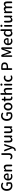

<svg xmlns="http://www.w3.org/2000/svg" viewBox="5849 -6686 1069 12807"><g transform="rotate(-90 6383.5 -282.5)"><path d="M397.5 12.7Q246.1 12.7 151.4 -88.4Q56.6 -189.5 56.6 -366.2Q56.6 -542 153.3 -646Q250 -750 400.4 -750Q503.9 -750 583 -689.5Q600.6 -675.8 600.6 -653.3Q600.6 -634.8 587.9 -620.1Q575.2 -605.5 554.7 -604.5Q553.7 -604.5 551.8 -604.5Q533.2 -604.5 519.5 -614.3Q469.7 -649.4 404.3 -649.4Q300.8 -649.4 238.3 -574.2Q175.8 -499 175.8 -370.1Q175.8 -237.3 235.8 -162.6Q295.9 -87.9 409.2 -87.9Q477.5 -87.9 519.5 -119.1Q525.4 -124 525.4 -130.9V-290Q525.4 -296.9 517.6 -296.9H426.8Q407.2 -296.9 393.1 -311Q378.9 -325.2 378.9 -344.7Q378.9 -364.3 393.1 -377.9Q407.2 -391.6 426.8 -391.6H572.3Q596.7 -391.6 613.3 -375Q629.9 -358.4 629.9 -334V-130.9Q629.9 -65.4 585 -37.1Q503.9 12.7 397.5 12.7Z M1016.6 12.7Q900.4 12.7 824.2 -64.5Q748 -141.6 748 -274.4Q748 -338.9 769 -394.5Q790 -450.2 825.2 -486.8Q860.4 -523.4 905.3 -543.9Q950.2 -564.5 999 -564.5Q1106.4 -564.5 1165 -493.7Q1223.6 -422.9 1223.6 -302.7Q1223.6 -302.7 1223.6 -301.8Q1222.7 -278.3 1204.1 -261.7Q1185.5 -245.1 1160.2 -245.1H868.2Q861.3 -245.1 862.3 -237.3Q870.1 -162.1 915.5 -119.6Q960.9 -77.1 1031.2 -77.1Q1080.1 -77.1 1126 -97.7Q1135.7 -102.5 1145.5 -102.5Q1151.4 -102.5 1157.2 -100.6Q1173.8 -95.7 1182.6 -81.1Q1187.5 -71.3 1187.5 -60.5Q1187.5 -54.7 1186.5 -48.8Q1181.6 -32.2 1166 -24.4Q1094.7 12.7 1016.6 12.7ZM861.3 -330.1Q861.3 -324.2 867.2 -324.2H1117.2Q1124 -324.2 1124 -331.1Q1124 -331.1 1124 -331.1Q1122.1 -399.4 1090.8 -436.5Q1059.6 -473.6 1001 -473.6Q949.2 -473.6 910.2 -436.5Q861.3 -388.7 861.3 -330.1Z M1351.6 -56.6V-502.9Q1351.6 -522.5 1365.2 -536.1Q1378.9 -549.8 1398.4 -549.8Q1418.9 -549.8 1434.1 -536.6Q1449.2 -523.4 1451.2 -502.9L1454.1 -475.6Q1455.1 -473.6 1456.5 -473.6Q1458 -473.6 1459 -474.6Q1502.9 -517.6 1545.4 -541Q1587.9 -564.5 1639.6 -564.5Q1808.6 -564.5 1808.6 -345.7V-57.6Q1808.6 -33.2 1792 -16.6Q1775.4 0 1751.5 0Q1727.5 0 1710.4 -16.6Q1693.4 -33.2 1693.4 -57.6V-332Q1693.4 -403.3 1671.4 -434.1Q1649.4 -464.8 1600.6 -464.8Q1565.4 -464.8 1537.1 -448.7Q1508.8 -432.6 1470.7 -395.5Q1465.8 -389.6 1465.8 -382.8V-56.6Q1465.8 -33.2 1449.2 -16.6Q1432.6 0 1408.7 0Q1384.8 0 1368.2 -16.6Q1351.6 -33.2 1351.6 -56.6Z M2355.5 12.7Q2237.3 12.7 2170.9 -67.4Q2160.2 -80.1 2160.2 -95.7Q2160.2 -100.6 2161.1 -105.5Q2165 -126 2182.6 -138.7Q2195.3 -146.5 2209 -146.5Q2213.9 -146.5 2218.8 -146.5Q2238.3 -142.6 2252 -127Q2289.1 -87.9 2342.8 -87.9Q2399.4 -87.9 2426.3 -122.6Q2453.1 -157.2 2453.1 -236.3V-678.7Q2453.1 -702.1 2470.2 -719.2Q2487.3 -736.3 2510.7 -736.3H2511.7Q2535.2 -736.3 2552.2 -719.2Q2569.3 -702.1 2569.3 -678.7V-224.6Q2569.3 -156.2 2547.9 -104Q2526.4 -51.8 2477.1 -19.5Q2427.7 12.7 2355.5 12.7Z M3136.7 -547.9Q3157.2 -547.9 3169.9 -530.3Q3176.8 -519.5 3176.8 -507.8Q3176.8 -502 3174.8 -494.1L2991.2 35.2Q2956.1 131.8 2905.8 182.1Q2855.5 232.4 2774.4 232.4Q2761.7 232.4 2750 231.4Q2731.4 229.5 2721.7 212.9Q2714.8 201.2 2714.8 188.5Q2714.8 182.6 2715.8 176.8Q2720.7 159.2 2736.3 149.9Q2752 140.6 2772.5 139.6Q2848.6 135.7 2881.8 36.1L2890.6 5.9Q2893.6 -1 2890.6 -7.8L2696.3 -494.1Q2693.4 -502 2693.4 -508.8Q2693.4 -519.5 2700.2 -530.3Q2711.9 -547.9 2732.4 -547.9H2735.4Q2761.7 -547.9 2782.7 -532.7Q2803.7 -517.6 2812.5 -493.2L2895.5 -264.6Q2901.4 -245.1 2918 -192.4Q2934.6 -139.6 2944.3 -111.3Q2945.3 -109.4 2947.8 -109.4Q2950.2 -109.4 2951.2 -112.3L2993.2 -264.6L3064.5 -494.1Q3072.3 -517.6 3092.3 -532.7Q3112.3 -547.9 3136.7 -547.9Z M3454.1 12.7Q3286.1 12.7 3286.1 -204.1V-492.2Q3286.1 -516.6 3302.7 -533.2Q3319.3 -549.8 3343.3 -549.8Q3367.2 -549.8 3384.3 -533.2Q3401.4 -516.6 3401.4 -492.2V-217.8Q3401.4 -147.5 3422.9 -116.7Q3444.3 -85.9 3493.2 -85.9Q3529.3 -85.9 3558.1 -103.5Q3586.9 -121.1 3620.1 -162.1Q3625 -168 3625 -175.8V-492.2Q3625 -516.6 3642.1 -533.2Q3659.2 -549.8 3682.6 -549.8Q3706.1 -549.8 3723.1 -533.2Q3740.2 -516.6 3740.2 -492.2V-46.9Q3740.2 -27.3 3726.6 -13.7Q3712.9 0 3693.4 0Q3672.9 0 3658.2 -13.2Q3643.6 -26.4 3640.6 -46.9L3637.7 -81.1Q3636.7 -83 3635.3 -83Q3633.8 -83 3632.8 -82Q3592.8 -35.2 3550.3 -11.2Q3507.8 12.7 3454.1 12.7Z M4073.2 12.7Q3905.3 12.7 3905.3 -204.1V-492.2Q3905.3 -516.6 3921.9 -533.2Q3938.5 -549.8 3962.4 -549.8Q3986.3 -549.8 4003.4 -533.2Q4020.5 -516.6 4020.5 -492.2V-217.8Q4020.5 -147.5 4042 -116.7Q4063.5 -85.9 4112.3 -85.9Q4148.4 -85.9 4177.2 -103.5Q4206.1 -121.1 4239.3 -162.1Q4244.1 -168 4244.1 -175.8V-492.2Q4244.1 -516.6 4261.2 -533.2Q4278.3 -549.8 4301.8 -549.8Q4325.2 -549.8 4342.3 -533.2Q4359.4 -516.6 4359.4 -492.2V-46.9Q4359.4 -27.3 4345.7 -13.7Q4332 0 4312.5 0Q4292 0 4277.3 -13.2Q4262.7 -26.4 4259.8 -46.9L4256.8 -81.1Q4255.9 -83 4254.4 -83Q4252.9 -83 4252 -82Q4211.9 -35.2 4169.4 -11.2Q4127 12.7 4073.2 12.7Z M5066.4 12.7Q4915 12.7 4820.3 -88.4Q4725.6 -189.5 4725.6 -366.2Q4725.6 -542 4822.3 -646Q4918.9 -750 5069.3 -750Q5172.9 -750 5252 -689.5Q5269.5 -675.8 5269.5 -653.3Q5269.5 -634.8 5256.8 -620.1Q5244.1 -605.5 5223.6 -604.5Q5222.7 -604.5 5220.7 -604.5Q5202.1 -604.5 5188.5 -614.3Q5138.7 -649.4 5073.2 -649.4Q4969.7 -649.4 4907.2 -574.2Q4844.7 -499 4844.7 -370.1Q4844.7 -237.3 4904.8 -162.6Q4964.8 -87.9 5078.1 -87.9Q5146.5 -87.9 5188.5 -119.1Q5194.3 -124 5194.3 -130.9V-290Q5194.3 -296.9 5186.5 -296.9H5095.7Q5076.2 -296.9 5062 -311Q5047.9 -325.2 5047.9 -344.7Q5047.9 -364.3 5062 -377.9Q5076.2 -391.6 5095.7 -391.6H5241.2Q5265.6 -391.6 5282.2 -375Q5298.8 -358.4 5298.8 -334V-130.9Q5298.8 -65.4 5253.9 -37.1Q5172.9 12.7 5066.4 12.7Z M5417 -274.4Q5417 -340.8 5438.5 -396.5Q5460 -452.1 5495.6 -488.3Q5531.2 -524.4 5578.1 -544.4Q5625 -564.5 5676.3 -564.5Q5727.5 -564.5 5773.9 -544.4Q5820.3 -524.4 5856.4 -488.3Q5892.6 -452.1 5914.1 -396.5Q5935.5 -340.8 5935.5 -274.4Q5935.5 -208 5914.1 -152.8Q5892.6 -97.7 5856.4 -62Q5820.3 -26.4 5773.9 -6.8Q5727.5 12.7 5676.3 12.7Q5625 12.7 5578.1 -6.8Q5531.2 -26.4 5495.6 -62Q5460 -97.7 5438.5 -152.8Q5417 -208 5417 -274.4ZM5675.8 -81.1Q5741.2 -81.1 5779.3 -133.8Q5817.4 -186.5 5817.4 -274.4Q5817.4 -362.3 5779.3 -415.5Q5741.2 -468.8 5675.8 -468.8Q5612.3 -468.8 5574.2 -415.5Q5536.1 -362.3 5536.1 -274.4Q5536.1 -186.5 5574.2 -133.8Q5612.3 -81.1 5675.8 -81.1Z M6254.9 12.7Q6166 12.7 6127 -37.6Q6087.9 -87.9 6087.9 -179.7V-450.2Q6087.9 -458 6080.1 -458H6050.8Q6032.2 -458 6020 -470.7Q6007.8 -483.4 6007.8 -501Q6007.8 -519.5 6020 -532.7Q6032.2 -545.9 6050.8 -546.9L6085 -549.8Q6092.8 -549.8 6092.8 -557.6L6101.6 -653.3Q6103.5 -673.8 6118.7 -688Q6133.8 -702.1 6154.3 -702.1Q6173.8 -702.1 6188 -688Q6202.1 -673.8 6202.1 -653.3V-557.6Q6202.1 -549.8 6210 -549.8H6299.8Q6318.4 -549.8 6332 -536.6Q6345.7 -523.4 6345.7 -504.4Q6345.7 -485.4 6332 -471.7Q6318.4 -458 6299.8 -458H6210Q6202.1 -458 6202.1 -450.2V-178.7Q6202.1 -128.9 6221.2 -104Q6240.2 -79.1 6282.2 -79.1Q6290 -79.1 6299.8 -80.1Q6303.7 -81.1 6307.6 -81.1Q6321.3 -81.1 6333 -74.2Q6347.7 -66.4 6351.6 -49.8Q6353.5 -43.9 6353.5 -38.1Q6353.5 -26.4 6347.7 -15.6Q6337.9 1 6320.3 4.9Q6285.2 12.7 6254.9 12.7Z M6464.8 -56.6V-740.2Q6464.8 -763.7 6481.4 -780.3Q6498 -796.9 6522 -796.9Q6545.9 -796.9 6562.5 -780.3Q6579.1 -763.7 6579.1 -740.2V-585.9L6575.2 -484.4Q6575.2 -482.4 6577.1 -481.4Q6579.1 -480.5 6580.1 -482.4Q6621.1 -520.5 6662.1 -542.5Q6703.1 -564.5 6752.9 -564.5Q6921.9 -564.5 6921.9 -345.7V-57.6Q6921.9 -33.2 6905.3 -16.6Q6888.7 0 6864.7 0Q6840.8 0 6823.7 -16.6Q6806.6 -33.2 6806.6 -57.6V-332Q6806.6 -403.3 6784.7 -434.1Q6762.7 -464.8 6713.9 -464.8Q6678.7 -464.8 6650.4 -448.7Q6622.1 -432.6 6584 -395.5Q6579.1 -389.6 6579.1 -382.8V-56.6Q6579.1 -33.2 6562.5 -16.6Q6545.9 0 6522 0Q6498 0 6481.4 -16.6Q6464.8 -33.2 6464.8 -56.6Z M7085 -56.6V-493.2Q7085 -516.6 7101.6 -533.2Q7118.2 -549.8 7142.1 -549.8Q7166 -549.8 7182.6 -533.2Q7199.2 -516.6 7199.2 -493.2V-56.6Q7199.2 -33.2 7182.6 -16.6Q7166 0 7142.1 0Q7118.2 0 7101.6 -16.6Q7085 -33.2 7085 -56.6ZM7069.3 -720.7Q7069.3 -751 7089.8 -770Q7110.4 -789.1 7142.1 -789.1Q7173.8 -789.1 7194.8 -770Q7215.8 -751 7215.8 -720.7Q7215.8 -691.4 7194.8 -672.4Q7173.8 -653.3 7142.1 -653.3Q7110.4 -653.3 7089.8 -672.4Q7069.3 -691.4 7069.3 -720.7Z M7594.7 12.7Q7480.5 12.7 7406.2 -64Q7332 -140.6 7332 -274.4Q7332 -340.8 7354 -396.5Q7376 -452.1 7413.6 -488.3Q7451.2 -524.4 7500.5 -544.4Q7549.8 -564.5 7604.5 -564.5Q7670.9 -564.5 7727.5 -529.3Q7744.1 -518.6 7746.1 -499Q7747.1 -496.1 7747.1 -492.2Q7747.1 -476.6 7736.3 -463.9Q7725.6 -449.2 7706.1 -446.3Q7702.1 -446.3 7698.2 -446.3Q7683.6 -446.3 7669.9 -453.1Q7640.6 -468.8 7609.4 -468.8Q7540 -468.8 7495.6 -415Q7451.2 -361.3 7451.2 -274.4Q7451.2 -187.5 7494.1 -134.3Q7537.1 -81.1 7606.4 -81.1Q7648.4 -81.1 7689.5 -105.5Q7701.2 -112.3 7713.9 -112.3Q7717.8 -112.3 7722.7 -111.3Q7740.2 -107.4 7750 -92.8Q7757.8 -81.1 7757.8 -66.4Q7757.8 -62.5 7756.8 -57.6Q7753.9 -38.1 7737.3 -28.3Q7671.9 12.7 7594.7 12.7Z M8179.7 0Q8156.2 0 8139.2 -17.1Q8122.1 -34.2 8122.1 -57.6V-678.7Q8122.1 -702.1 8139.2 -719.2Q8156.2 -736.3 8179.7 -736.3H8345.7Q8626 -736.3 8626 -513.7Q8626 -397.5 8550.3 -338.4Q8474.6 -279.3 8349.6 -279.3H8246.1Q8238.3 -279.3 8238.3 -271.5V-57.6Q8238.3 -34.2 8221.7 -17.1Q8205.1 0 8180.7 0ZM8238.3 -378.9Q8238.3 -372.1 8246.1 -372.1H8338.9Q8426.8 -372.1 8469.7 -406.7Q8512.7 -441.4 8512.7 -513.7Q8512.7 -585 8469.2 -613.8Q8425.8 -642.6 8334 -642.6H8246.1Q8238.3 -642.6 8238.3 -635.7Z M8993.2 -51.8V-678.7Q8993.2 -702.1 9010.3 -719.2Q9027.3 -736.3 9050.8 -736.3H9069.3Q9094.7 -736.3 9116.2 -721.2Q9137.7 -706.1 9146.5 -681.6L9261.7 -364.3Q9270.5 -337.9 9286.6 -288.6Q9302.7 -239.3 9309.6 -217.8Q9310.5 -214.8 9313 -214.8Q9315.4 -214.8 9316.4 -217.8Q9324.2 -240.2 9339.4 -289.6Q9354.5 -338.9 9363.3 -364.3L9477.5 -681.6Q9485.4 -706.1 9506.8 -721.2Q9528.3 -736.3 9553.7 -736.3H9573.2Q9596.7 -736.3 9613.8 -719.2Q9630.9 -702.1 9630.9 -678.7V-53.7Q9630.9 -31.2 9614.7 -15.6Q9598.6 0 9576.2 0Q9553.7 0 9538.1 -15.6Q9522.5 -31.2 9522.5 -53.7V-364.3Q9522.5 -424.8 9537.1 -589.8Q9537.1 -591.8 9535.2 -591.8Q9533.2 -591.8 9533.2 -589.8L9474.6 -421.9L9358.4 -104.5Q9353.5 -89.8 9339.8 -80.6Q9326.2 -71.3 9310.1 -71.3Q9293.9 -71.3 9280.8 -80.6Q9267.6 -89.8 9261.7 -104.5L9145.5 -421.9L9087.9 -589.8Q9087.9 -591.8 9085.4 -591.8Q9083 -591.8 9084 -589.8Q9097.7 -405.3 9097.7 -364.3V-51.8Q9097.7 -30.3 9082.5 -15.1Q9067.4 0 9045.9 0Q9024.4 0 9008.8 -15.1Q8993.2 -30.3 8993.2 -51.8Z M10042 12.7Q9925.8 12.7 9849.6 -64.5Q9773.4 -141.6 9773.4 -274.4Q9773.4 -338.9 9794.4 -394.5Q9815.4 -450.2 9850.6 -486.8Q9885.7 -523.4 9930.7 -543.9Q9975.6 -564.5 10024.4 -564.5Q10131.8 -564.5 10190.4 -493.7Q10249 -422.9 10249 -302.7Q10249 -302.7 10249 -301.8Q10248 -278.3 10229.5 -261.7Q10210.9 -245.1 10185.5 -245.1H9893.6Q9886.7 -245.1 9887.7 -237.3Q9895.5 -162.1 9940.9 -119.6Q9986.3 -77.1 10056.6 -77.1Q10105.5 -77.1 10151.4 -97.7Q10161.1 -102.5 10170.9 -102.5Q10176.8 -102.5 10182.6 -100.6Q10199.2 -95.7 10208 -81.1Q10212.9 -71.3 10212.9 -60.5Q10212.9 -54.7 10211.9 -48.8Q10207 -32.2 10191.4 -24.4Q10120.1 12.7 10042 12.7ZM9886.7 -330.1Q9886.7 -324.2 9892.6 -324.2H10142.6Q10149.4 -324.2 10149.4 -331.1Q10149.4 -331.1 10149.4 -331.1Q10147.5 -399.4 10116.2 -436.5Q10085 -473.6 10026.4 -473.6Q9974.6 -473.6 9935.5 -436.5Q9886.7 -388.7 9886.7 -330.1Z M10567.4 12.7Q10462.9 12.7 10401.4 -63Q10339.8 -138.7 10339.8 -274.4Q10339.8 -403.3 10409.7 -483.9Q10479.5 -564.5 10576.2 -564.5Q10618.2 -564.5 10650.9 -550.3Q10683.6 -536.1 10718.8 -506.8Q10719.7 -505.9 10721.7 -506.3Q10723.6 -506.8 10723.6 -509.8L10718.8 -592.8V-739.3Q10718.8 -763.7 10735.8 -780.3Q10752.9 -796.9 10776.9 -796.9Q10800.8 -796.9 10817.4 -780.3Q10834 -763.7 10834 -739.3V-46.9Q10834 -27.3 10820.3 -13.7Q10806.6 0 10787.1 0Q10766.6 0 10751 -13.2Q10735.4 -26.4 10732.4 -46.9L10730.5 -60.5Q10730.5 -61.5 10728.5 -61.5Q10726.6 -61.5 10725.6 -60.5Q10653.3 12.7 10567.4 12.7ZM10593.8 -82Q10658.2 -82 10713.9 -143.6Q10718.8 -148.4 10718.8 -156.2V-411.1Q10718.8 -418 10713.9 -422.9Q10660.2 -467.8 10597.7 -467.8Q10539.1 -467.8 10499 -415.5Q10459 -363.3 10459 -276.4Q10459 -182.6 10494.1 -132.3Q10529.3 -82 10593.8 -82Z M11006.8 -56.6V-493.2Q11006.8 -516.6 11023.4 -533.2Q11040 -549.8 11064 -549.8Q11087.9 -549.8 11104.5 -533.2Q11121.1 -516.6 11121.1 -493.2V-56.6Q11121.1 -33.2 11104.5 -16.6Q11087.9 0 11064 0Q11040 0 11023.4 -16.6Q11006.8 -33.2 11006.8 -56.6ZM10991.2 -720.7Q10991.2 -751 11011.7 -770Q11032.2 -789.1 11064 -789.1Q11095.7 -789.1 11116.7 -770Q11137.7 -751 11137.7 -720.7Q11137.7 -691.4 11116.7 -672.4Q11095.7 -653.3 11064 -653.3Q11032.2 -653.3 11011.7 -672.4Q10991.2 -691.4 10991.2 -720.7Z M11454.1 12.7Q11286.1 12.7 11286.1 -204.1V-492.2Q11286.1 -516.6 11302.7 -533.2Q11319.3 -549.8 11343.3 -549.8Q11367.2 -549.8 11384.3 -533.2Q11401.4 -516.6 11401.4 -492.2V-217.8Q11401.4 -147.5 11422.9 -116.7Q11444.3 -85.9 11493.2 -85.9Q11529.3 -85.9 11558.1 -103.5Q11586.9 -121.1 11620.1 -162.1Q11625 -168 11625 -175.8V-492.2Q11625 -516.6 11642.1 -533.2Q11659.2 -549.8 11682.6 -549.8Q11706.1 -549.8 11723.1 -533.2Q11740.2 -516.6 11740.2 -492.2V-46.9Q11740.2 -27.3 11726.6 -13.7Q11712.9 0 11693.4 0Q11672.9 0 11658.2 -13.2Q11643.6 -26.4 11640.6 -46.9L11637.7 -81.1Q11636.7 -83 11635.3 -83Q11633.8 -83 11632.8 -82Q11592.8 -35.2 11550.3 -11.2Q11507.8 12.7 11454.1 12.7Z M11912.1 -56.6V-502.9Q11912.1 -522.5 11925.8 -536.1Q11939.5 -549.8 11959 -549.8Q11979.5 -549.8 11994.6 -536.6Q12009.8 -523.4 12011.7 -502.9L12014.6 -474.6Q12015.6 -472.7 12017.1 -472.7Q12018.6 -472.7 12019.5 -473.6Q12104.5 -564.5 12188.5 -564.5Q12297.9 -564.5 12337.9 -469.7Q12339.8 -462.9 12345.7 -468.8Q12388.7 -514.6 12430.7 -539.6Q12472.7 -564.5 12519.5 -564.5Q12688.5 -564.5 12688.5 -345.7V-57.6Q12688.5 -33.2 12671.4 -16.6Q12654.3 0 12630.4 0Q12606.4 0 12589.8 -16.6Q12573.2 -33.2 12573.2 -57.6V-332Q12573.2 -402.3 12550.8 -433.6Q12528.3 -464.8 12481.4 -464.8Q12427.7 -464.8 12362.3 -395.5Q12357.4 -389.6 12357.4 -382.8V-57.6Q12357.4 -33.2 12340.3 -16.6Q12323.2 0 12299.3 0Q12275.4 0 12258.8 -16.6Q12242.2 -33.2 12242.2 -57.6V-332Q12242.2 -402.3 12220.2 -433.6Q12198.2 -464.8 12150.4 -464.8Q12096.7 -464.8 12031.2 -395.5Q12026.4 -389.6 12026.4 -382.8V-56.6Q12026.4 -33.2 12009.8 -16.6Q11993.2 0 11969.2 0Q11945.3 0 11928.7 -16.6Q11912.1 -33.2 11912.1 -56.6Z"/></g></svg>

Font: Gen Jyuu Gothic P Medium
Style: Regular
Weight: 500
Designer: [Source Han Sans]
Ryoko NISHIZUKA  (kana & ideographs); Paul D. Hunt (Latin, Greek & Cyrillic); Wenlong ZHANG  (bopomofo
Version: Version 1.002.20150607